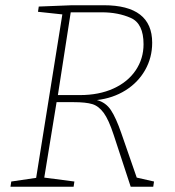

<svg xmlns="http://www.w3.org/2000/svg" viewBox="-20 -713 669 733"><path d="M502 -35 568 -20 565 0H479L414 -198Q395 -256 376 -282Q357 -308 332.5 -315.5Q308 -323 261 -323H196L149 -35L264 -20L261 0H20L23 -20L118 -34L218 -658L125 -668L128 -688L255 -693H376Q561 -693 561 -550Q561 -493 534 -445.5Q507 -398 459 -368Q411 -338 350 -331Q384 -322 403.5 -292.5Q423 -263 443 -205ZM201 -350H285Q358 -350 413 -375Q468 -400 498 -444.5Q528 -489 528 -544Q528 -623 479.5 -644.5Q431 -666 369 -666H250Z"/></svg>

Font: Bitter Pro ExtraLight
Style: Italic
Weight: 275
Italic angle: -9°
Designer: Sol Matas, and Bitter project Authors
Foundry: Sol Matas
Version: Version 1.010